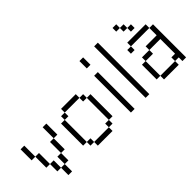

<svg xmlns="http://www.w3.org/2000/svg" viewBox="3 -1697 2461 2461"><g transform="rotate(-45 1233.5 -466.5)"><path d="M533.3 -466.7H466.7V-666.7H533.3ZM66.7 -466.7V-666.7H133.3V-466.7ZM133.3 -266.7V-466.7H200V-266.7ZM200 -133.3V-266.7H266.7V-133.3ZM266.7 -133.3H333.3V0H266.7ZM333.3 -133.3V-266.7H400V-133.3ZM400 -266.7V-466.7H466.7V-266.7Z M1133.3 -133.3V-66.7H1066.7V-133.3ZM1133.3 -600V-533.3H1066.7V-600ZM1133.3 -533.3H1200V-133.3H1133.3ZM666.7 -133.3V-533.3H733.3V-133.3ZM733.3 -133.3H800V-66.7H733.3ZM733.3 -533.3V-600H800V-533.3ZM800 -66.7H1066.7V0H800ZM800 -600V-666.7H1066.7V-600Z M1400 0V-666.7H1466.7V0ZM1466.7 -800H1400V-933.3H1466.7Z M1666.7 0V-933.3H1733.3V0Z M2000 -66.7H1933.3V-333.3H2000ZM2000 0V-66.7H2266.7V0ZM2000 -333.3V-400H2133.3V-333.3ZM2000 -600V-666.7H2333.3V-600ZM2000 -533.3H1933.3V-600H2000ZM2000 -866.7V-933.3H2066.7V-866.7ZM2133.3 -400V-466.7H2333.3V-600H2400V0H2333.3V-66.7H2266.7V-133.3H2333.3V-400ZM2133.3 -800H2200V-733.3H2133.3ZM2133.3 -866.7V-800H2066.7V-866.7Z"/></g></svg>

Font: Galmuri14 Regular
Style: Regular
Weight: 400
Designer: Lee Minseo (quiple)
Version: Version 2.399;hotconv 1.1.1;makeotfexe 2.6.0 DEVELOPMENT